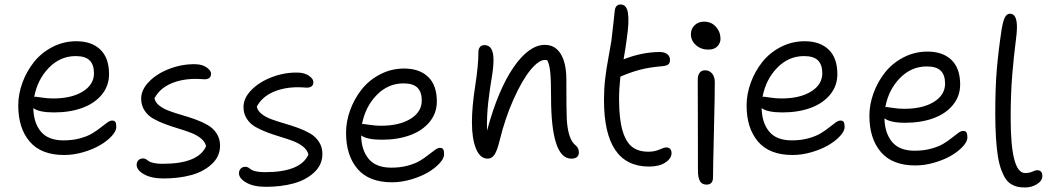

<svg xmlns="http://www.w3.org/2000/svg" viewBox="-20 -744 4650 852"><path d="M265.1 -56.2Q162.6 -56.2 111.8 -115.7Q61 -175.3 61 -275.9Q61 -326.2 79.3 -376.5Q97.7 -426.8 130.1 -468Q162.6 -509.3 212.2 -535.2Q261.7 -561 318.8 -561Q386.7 -561 425.3 -523.9Q463.9 -486.8 463.9 -415Q463.9 -363.3 431.9 -324.2Q399.9 -285.2 345 -265.1Q290 -245.1 220.2 -245.1Q153.8 -245.1 127.9 -264.2Q128.9 -199.7 161.1 -160.4Q193.4 -121.1 262.2 -121.1Q301.8 -121.1 335 -130.1Q368.2 -139.2 389.4 -152.1Q410.6 -165 426.8 -178Q442.9 -190.9 455.6 -200Q468.3 -209 477.1 -209Q488.3 -209 492.2 -202.4Q496.1 -195.8 496.1 -180.2Q496.1 -162.6 476.1 -140.6Q456.1 -118.7 424.6 -100.1Q393.1 -81.5 349.9 -68.8Q306.6 -56.2 265.1 -56.2ZM138.2 -314.9Q142.1 -314.9 166.3 -311Q190.4 -307.1 215.8 -307.1Q297.9 -307.1 347.4 -337.9Q397 -368.7 397 -418.9Q397 -457 377.7 -476.1Q358.4 -495.1 315.9 -495.1Q247.1 -495.1 196.5 -442.9Q146 -390.6 131.8 -314Z M705.6 47.9Q651.4 47.9 618.9 29.3Q586.4 10.7 586.4 -12.2Q586.4 -24.9 594.2 -33Q602.1 -41 615.7 -41Q622.1 -41 628.2 -37.4Q634.3 -33.7 639.9 -29.1Q645.5 -24.4 661.6 -20.8Q677.7 -17.1 701.7 -17.1Q859.9 -17.1 894.5 -95.2Q890.1 -114.7 871.6 -129.9Q853 -145 827.4 -154.8Q801.8 -164.6 771.7 -173.6Q741.7 -182.6 712.6 -193.4Q683.6 -204.1 659.7 -217.8Q635.7 -231.4 621.1 -254.2Q606.4 -276.9 606.4 -306.2Q606.4 -346.2 642.1 -382.3Q677.7 -418.5 733.9 -439.5Q790 -460.4 847.7 -459Q877.4 -458.5 897 -444.8Q916.5 -431.2 916.5 -417Q916.5 -392.1 886.7 -392.1Q885.3 -392.1 873 -393.1Q860.8 -394 849.6 -394Q784.7 -394 736.3 -372.1Q688 -350.1 665.5 -308.1Q668.9 -289.6 687 -275.4Q705.1 -261.2 731 -251.7Q756.8 -242.2 787.4 -233.4Q817.9 -224.6 847.7 -213.9Q877.4 -203.1 901.9 -189Q926.3 -174.8 941.4 -151.6Q956.5 -128.4 956.5 -98.1Q956.5 -49.8 919.9 -15.9Q883.3 18.1 828.1 33Q772.9 47.9 705.6 47.9Z M1159.7 85Q1105.5 85 1073 66.4Q1040.5 47.9 1040.5 24.9Q1040.5 12.2 1048.3 4.2Q1056.2 -3.9 1069.8 -3.9Q1076.2 -3.9 1082.3 -0.2Q1088.4 3.4 1094 8.1Q1099.6 12.7 1115.7 16.4Q1131.8 20 1155.8 20Q1313.5 20 1348.6 -58.1Q1344.2 -77.6 1325.7 -92.8Q1307.1 -107.9 1281.5 -117.7Q1255.9 -127.4 1225.8 -136.5Q1195.8 -145.5 1166.7 -156.2Q1137.7 -167 1113.8 -180.7Q1089.8 -194.3 1075.2 -217Q1060.5 -239.7 1060.5 -269Q1060.5 -309.1 1096.2 -345.2Q1131.8 -381.3 1188 -402.3Q1244.1 -423.3 1301.8 -421.9Q1331.5 -421.4 1351.1 -407.7Q1370.6 -394 1370.6 -379.9Q1370.6 -355 1340.8 -355Q1339.4 -355 1327.1 -356Q1314.9 -356.9 1303.7 -356.9Q1238.8 -356.9 1190.4 -335Q1142.1 -313 1119.6 -271Q1123 -252.4 1141.1 -238.3Q1159.2 -224.1 1185.1 -214.6Q1210.9 -205.1 1241.5 -196.3Q1272 -187.5 1301.8 -176.8Q1331.5 -166 1356 -151.9Q1380.4 -137.7 1395.5 -114.5Q1410.6 -91.3 1410.6 -61Q1410.6 -12.7 1374 21.2Q1337.4 55.2 1282.2 70.1Q1227.1 85 1159.7 85Z M1719.7 64.9Q1617.2 64.9 1566.4 5.4Q1515.6 -54.2 1515.6 -154.8Q1515.6 -205.1 1533.9 -255.4Q1552.2 -305.7 1584.7 -346.9Q1617.2 -388.2 1666.7 -414.1Q1716.3 -439.9 1773.4 -439.9Q1841.3 -439.9 1879.9 -402.8Q1918.5 -365.7 1918.5 -293.9Q1918.5 -242.2 1886.5 -203.1Q1854.5 -164.1 1799.6 -144Q1744.6 -124 1674.8 -124Q1608.4 -124 1582.5 -143.1Q1583.5 -78.6 1615.7 -39.3Q1647.9 0 1716.8 0Q1756.3 0 1789.6 -9Q1822.8 -18.1 1844 -31Q1865.2 -43.9 1881.3 -56.9Q1897.5 -69.8 1910.2 -78.9Q1922.9 -87.9 1931.6 -87.9Q1942.9 -87.9 1946.8 -81.3Q1950.7 -74.7 1950.7 -59.1Q1950.7 -41.5 1930.7 -19.5Q1910.6 2.4 1879.2 21Q1847.7 39.6 1804.4 52.2Q1761.2 64.9 1719.7 64.9ZM1592.8 -193.8Q1596.7 -193.8 1620.8 -189.9Q1645 -186 1670.4 -186Q1752.4 -186 1802 -216.8Q1851.6 -247.6 1851.6 -297.9Q1851.6 -335.9 1832.3 -355Q1813 -374 1770.5 -374Q1701.7 -374 1651.1 -321.8Q1600.6 -269.5 1586.4 -192.9Z M2515.1 -40Q2425.3 -40 2425.3 -314Q2425.3 -390.1 2421.6 -424.6Q2418 -459 2408.2 -477.1Q2405.3 -478 2397.9 -478Q2370.6 -478 2333.7 -433.1Q2296.9 -388.2 2259.3 -304.4Q2221.7 -220.7 2197.3 -121.1Q2186.5 -76.2 2174.6 -58.1Q2162.6 -40 2144 -40Q2110.4 -40 2092.3 -84.2Q2074.2 -128.4 2074.2 -200.2Q2074.2 -270.5 2088.6 -361.8Q2103 -453.1 2103 -514.2Q2103 -527.3 2110.1 -535.6Q2117.2 -543.9 2129.9 -543.9Q2169.9 -543.9 2169.9 -478Q2169.9 -445.8 2161.9 -398.4Q2153.8 -351.1 2146.7 -291Q2139.6 -231 2141.1 -164.1Q2190.4 -346.2 2259 -445.6Q2327.6 -544.9 2397.9 -544.9Q2443.8 -544.9 2468.5 -504.2Q2493.2 -463.4 2493.2 -391.1Q2493.2 -245.1 2495.1 -213.4Q2500.5 -133.3 2527.8 -105Q2530.8 -101.6 2534.2 -99.1Q2548.8 -87.4 2548.8 -66.9Q2548.8 -55.2 2540.8 -47.6Q2532.7 -40 2515.1 -40Z M2859.9 -4.9Q2660.2 -4.9 2660.2 -299.8Q2660.2 -349.1 2665.3 -393.3Q2670.4 -437.5 2680.2 -489.7Q2689.9 -542 2692.9 -562Q2697.8 -600.6 2702.6 -646.5Q2707.5 -692.4 2708 -696.8Q2711.4 -724.1 2733.9 -724.1Q2760.7 -724.1 2766.6 -686Q2772.5 -647.9 2761.7 -575.2Q2755.9 -528.8 2747.1 -481L2750 -481.9Q2831.1 -513.2 2908.7 -513.2Q2928.2 -513.2 2940.7 -503.9Q2953.1 -494.6 2953.1 -478Q2953.1 -463.9 2945.1 -457.8Q2937 -451.7 2918 -450.2Q2860.8 -445.3 2820.1 -434.6Q2779.3 -423.8 2734.9 -404.8L2732.9 -403.8Q2727.1 -348.1 2727.1 -304.2Q2727.1 -218.3 2741.9 -166.3Q2756.8 -114.3 2784.7 -92.5Q2812.5 -70.8 2856.9 -70.8Q2884.8 -70.8 2906 -80.3Q2927.2 -89.8 2937 -89.8Q2947.8 -89.8 2953.9 -83Q2960 -76.2 2960 -64.9Q2960 -41 2932.6 -22.9Q2905.3 -4.9 2859.9 -4.9Z M3123 -523.9Q3090.8 -523.9 3068.4 -543.7Q3045.9 -563.5 3045.9 -592.8Q3045.9 -616.2 3062.5 -632.1Q3079.1 -647.9 3104 -647.9Q3136.7 -647.9 3157 -625Q3177.2 -602.1 3177.2 -571.8Q3177.2 -553.2 3163.6 -538.6Q3149.9 -523.9 3123 -523.9ZM3115.2 75.2Q3095.2 75.2 3086.2 60.1Q3077.1 44.9 3077.1 11.2Q3077.1 -113.8 3076.7 -231Q3076.2 -348.1 3076.2 -390.1Q3076.2 -409.7 3084.5 -420.9Q3092.8 -432.1 3108.9 -432.1Q3127 -432.1 3139.2 -418.5Q3151.4 -404.8 3151.9 -380.9Q3152.3 -339.4 3148.2 -166.7Q3144 5.9 3144 43Q3144 75.2 3115.2 75.2Z M3497.1 -56.2Q3394.5 -56.2 3343.8 -115.7Q3293 -175.3 3293 -275.9Q3293 -326.2 3311.3 -376.5Q3329.6 -426.8 3362.1 -468Q3394.5 -509.3 3444.1 -535.2Q3493.7 -561 3550.8 -561Q3618.7 -561 3657.2 -523.9Q3695.8 -486.8 3695.8 -415Q3695.8 -363.3 3663.8 -324.2Q3631.8 -285.2 3576.9 -265.1Q3522 -245.1 3452.1 -245.1Q3385.7 -245.1 3359.9 -264.2Q3360.8 -199.7 3393.1 -160.4Q3425.3 -121.1 3494.1 -121.1Q3533.7 -121.1 3566.9 -130.1Q3600.1 -139.2 3621.3 -152.1Q3642.6 -165 3658.7 -178Q3674.8 -190.9 3687.5 -200Q3700.2 -209 3709 -209Q3720.2 -209 3724.1 -202.4Q3728 -195.8 3728 -180.2Q3728 -162.6 3708 -140.6Q3688 -118.7 3656.5 -100.1Q3625 -81.5 3581.8 -68.8Q3538.6 -56.2 3497.1 -56.2ZM3370.1 -314.9Q3374 -314.9 3398.2 -311Q3422.4 -307.1 3447.8 -307.1Q3529.8 -307.1 3579.3 -337.9Q3628.9 -368.7 3628.9 -418.9Q3628.9 -457 3609.6 -476.1Q3590.3 -495.1 3547.9 -495.1Q3479 -495.1 3428.5 -442.9Q3377.9 -390.6 3363.8 -314Z M4042 -9.8Q3939.5 -9.8 3888.7 -69.6Q3837.9 -129.4 3837.9 -230Q3837.9 -280.3 3856.2 -330.6Q3874.5 -380.9 3907 -422.1Q3939.5 -463.4 3989 -489.3Q4038.6 -515.1 4095.7 -515.1Q4163.6 -515.1 4202.1 -478Q4240.7 -440.9 4240.7 -369.1Q4240.7 -317.4 4208.7 -278.3Q4176.8 -239.3 4121.8 -219.2Q4066.9 -199.2 3997.1 -199.2Q3929.7 -199.2 3904.8 -219.2Q3905.8 -154.8 3938 -115Q3970.2 -75.2 4039.1 -75.2Q4078.6 -75.2 4111.8 -84.2Q4145 -93.3 4166.3 -106.2Q4187.5 -119.1 4203.6 -132.1Q4219.7 -145 4232.4 -154.1Q4245.1 -163.1 4253.9 -163.1Q4264.6 -163.1 4268.8 -156.2Q4272.9 -149.4 4272.9 -133.8Q4272.9 -116.2 4252.9 -94.2Q4232.9 -72.3 4201.4 -53.7Q4169.9 -35.2 4126.7 -22.5Q4083.5 -9.8 4042 -9.8ZM3915 -269Q3918.9 -269 3943.1 -265.1Q3967.3 -261.2 3992.7 -261.2Q4074.7 -261.2 4124.3 -292Q4173.8 -322.8 4173.8 -373Q4173.8 -411.1 4154.5 -430.2Q4135.3 -449.2 4092.8 -449.2Q4023.9 -449.2 3973.4 -397.5Q3922.9 -345.7 3908.7 -269Z M4528.8 87.9Q4510.3 87.9 4496.1 85Q4481.9 82 4467.5 73.5Q4453.1 64.9 4442.9 49.8Q4432.6 34.7 4423.3 10Q4414.1 -14.6 4408.4 -48.8Q4402.8 -83 4399.7 -131.1Q4396.5 -179.2 4396.5 -240.2Q4396.5 -358.9 4403.6 -439.5Q4410.6 -520 4424.8 -613.8Q4431.2 -652.3 4439.7 -667.7Q4448.2 -683.1 4461.9 -683.1Q4492.7 -683.1 4492.7 -624Q4492.7 -598.1 4485.8 -547.6Q4479 -497.1 4471.9 -412.6Q4464.8 -328.1 4464.8 -220.2Q4464.8 23.9 4528.8 23.9Q4546.9 23.9 4561.3 17.6Q4575.7 11.2 4581.5 11.2Q4605.5 11.2 4605.5 37.1Q4605.5 58.1 4581.8 73Q4558.1 87.9 4528.8 87.9Z"/></svg>

Font: Shantell Sans Bouncy
Style: Regular
Weight: 300
Designer: Stephen Nixon, Anya Danilova, Shantell Martin
Foundry: Arrow Type
Version: Version 1.006;[9816181b4]